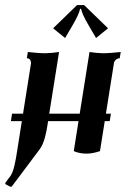

<svg xmlns="http://www.w3.org/2000/svg" viewBox="-31 -596 492 751"><path d="M282.2 -561.5H286.1C289.1 -546.9 297.6 -527.3 318.4 -492.2L344.7 -447.3L391.6 -485.4L297.9 -576.2H270.5L176.8 -485.4L223.6 -447.3L250 -492.2C270.8 -527.3 279.3 -546.9 282.2 -561.5ZM54.4 -122.1 35.9 -4.6C30.3 31.5 23.2 74 9.8 92.3L-10.7 119.9L-9 124.8L10 134.8L15.4 133.1L124.3 -12.2C142.6 -36.6 150.4 -79.1 154.8 -107.4L157 -122.1H276.1L257.6 -4.9C272.9 1.7 289.3 4.9 306.9 4.9C324.5 4.9 342.5 1.2 360.1 -4.9L378.7 -122.1H398.2L402.8 -151.4H383.3L414.6 -348.6C416.3 -359.4 426.5 -368.2 437.3 -368.2L441.2 -392.6C424.3 -390.6 390.1 -387.7 371.1 -387.7C359.6 -387.7 330.3 -390.4 319.1 -392.6L280.8 -151.4H161.6L200 -392.6C188 -390.4 158 -387.7 146.5 -387.7C127.4 -387.7 94.2 -390.6 77.9 -392.6L74 -368.2C84.7 -368.2 90.3 -360.6 90.3 -348.6L59.1 -151.4H16.1L11.5 -122.1Z"/></svg>

Font: RisaltypS01
Style: Medium
Weight: 500
Italic angle: -9°
Designer: gluk
Foundry: gluk
Version: Version 0.24